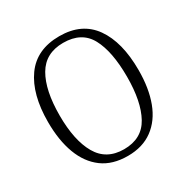

<svg xmlns="http://www.w3.org/2000/svg" viewBox="-167 -869 995 1022"><g transform="rotate(-30 331.0 -357.5)"><path d="M331 10Q237 10 175.5 -35.5Q114 -81 83 -163.5Q52 -246 52 -359Q52 -529 122 -627Q192 -725 332 -725Q470 -725 539 -627.5Q608 -530 608 -358Q608 -246 577 -163.5Q546 -81 484 -35.5Q422 10 331 10ZM331 -31Q441 -31 489 -118Q537 -205 537 -358Q537 -513 491 -598.5Q445 -684 332 -684Q223 -684 173 -598.5Q123 -513 123 -358Q123 -205 173 -118Q223 -31 331 -31Z"/></g></svg>

Font: Noto Serif Hebrew SemiCondensed Light
Style: Regular
Weight: 300
Width: 4
Designer: Monotype Design Team
Foundry: Monotype Imaging Inc.
Version: Version 2.004; ttfautohint (v1.8.4.7-5d5b)